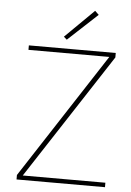

<svg xmlns="http://www.w3.org/2000/svg" viewBox="-60 -940 672 984"><g transform="rotate(5 276.5 -448.0)"><path d="M241 -750 389 -896 409 -877 257 -736ZM93 -23H518V0H63V-23L482 -667H66V-690H513V-667Z"/></g></svg>

Font: Taylor Sans Thin
Style: Regular
Weight: 100
Italic angle: -8°
Designer: Natanael Gama
Version: Version 1.001 September 8, 2015